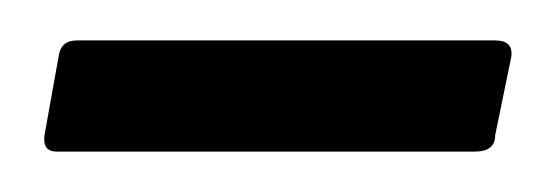

<svg xmlns="http://www.w3.org/2000/svg" viewBox="-20 -506 273 95"><path d="M8 -431Q1 -431 2 -439L9 -478Q10 -486 18 -486H225Q234 -486 233 -478L225 -439Q225 -431 215 -431Z"/></svg>

Font: Zain
Style: Italic
Weight: 400
Italic angle: -10°
Designer: Zain,Boutros
Foundry: Mobile Telecommunications Company (Zain), 2024
Version: Version 1.51; ttfautohint (v1.8.4)